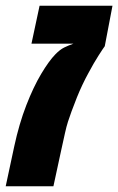

<svg xmlns="http://www.w3.org/2000/svg" viewBox="-37 -650 413 670"><path d="M-17.1 0 12.7 -139.2Q29.8 -218.3 54.7 -282.5Q79.6 -346.7 106.7 -392.1Q133.8 -437.5 156.2 -460.4Q172.4 -477.1 186.8 -484.1Q201.2 -491.2 219.2 -497.6H72.8L101.1 -629.9H355.5L328.6 -488.8Q323.7 -482.4 307.1 -456.5Q290.5 -430.7 271.5 -395Q260.7 -375.5 250.5 -353.8Q240.2 -332 231.4 -310.1Q219.7 -280.3 212.6 -261.2Q205.6 -242.2 200.2 -225.3Q194.8 -208.5 189.7 -185.3Q184.6 -162.1 176.3 -124.5L149.4 0Z"/></svg>

Font: Open Sans Condensed ExtraBold
Style: Italic
Weight: 800
Width: 3
Italic angle: -12°
Designer: Monotype Design Team
Foundry: Monotype Imaging Inc.
Version: Version 3.003; ttfautohint (v1.8.4)